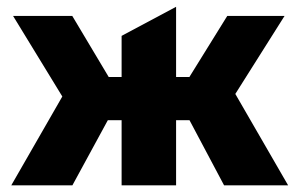

<svg xmlns="http://www.w3.org/2000/svg" viewBox="-20 -558 899 578"><path d="M346.1 0V-196.2H203.6V-326.2H346.1V-450L510.1 -537.5V-326.2H651.6V-196.2H510.1V0ZM13.9 0 167.6 -267.5 19.4 -510H197.6L342.9 -266.5L197.9 0ZM654.6 0 513.1 -266.5 664.1 -510H836.6L688.4 -275.2L847.4 0Z"/></svg>

Font: Geologica-Sharp
Style: Regular
Weight: 100
Designer: Sindre Bremnes, Frode Helland
Foundry: Monokrom Skriftforlag AS
Version: Version 1.010;gftools[0.9.28]